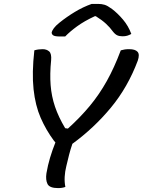

<svg xmlns="http://www.w3.org/2000/svg" viewBox="-20 -958 731 984"><path d="M315 0Q299 6 278 6Q234 6 223.5 -15Q213 -36 218 -70Q225 -111 236.5 -149.5Q248 -188 264 -228Q261 -231 257 -236Q216 -291 188.5 -354Q161 -417 152 -500.5Q143 -584 156 -700Q176 -706 198 -706Q219 -706 232 -694.5Q245 -683 242 -649Q235 -579 239.5 -521.5Q244 -464 262 -411Q280 -358 314 -301L328 -299Q392 -357 440.5 -415.5Q489 -474 527.5 -543Q566 -612 599 -700Q609 -703 619 -704.5Q629 -706 642 -706Q673 -706 685 -692.5Q697 -679 686 -647Q635 -511 548.5 -406.5Q462 -302 351 -221Q341 -192 334 -164.5Q327 -137 320 -107Q313 -79 311.5 -52Q310 -25 315 0ZM450 -938H482Q501 -938 516 -933.5Q531 -929 554 -912Q583 -890 610.5 -857.5Q638 -825 653 -784Q642 -778 632 -775Q622 -772 608 -772Q592 -772 581 -777Q570 -782 559 -796Q544 -817 523.5 -836Q503 -855 471 -875H466Q412 -850 375 -823Q338 -796 314 -771H288Q261 -771 252.5 -777Q244 -783 245 -793Q247 -801 256 -813.5Q265 -826 285 -842Q321 -871 363 -896.5Q405 -922 450 -938Z"/></svg>

Font: Recursive Sn Csl St
Style: Italic
Weight: 400
Italic angle: -15°
Version: Version 1.079;hotconv 1.0.112;makeotfexe 2.5.65598; ttfautoh